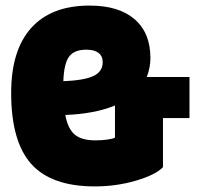

<svg xmlns="http://www.w3.org/2000/svg" viewBox="-20 -657 706 688"><path d="M564 -234V-58Q537 -30 466.5 -9.5Q396 11 320 11Q164 11 92 -69.5Q20 -150 20 -324Q20 -477 92 -557Q164 -637 301 -637Q406 -637 462.5 -588Q519 -539 519 -449Q519 -431 515.5 -414Q512 -397 506 -381H659V-234ZM348 -434Q348 -456 333 -467.5Q318 -479 289 -479Q246 -479 227.5 -454Q209 -429 207 -366Q281 -369 314.5 -384.5Q348 -400 348 -434ZM322 -154Q345 -154 365.5 -157Q386 -160 392 -164V-279Q356 -264 311 -255.5Q266 -247 214 -245Q223 -196 247.5 -175Q272 -154 322 -154Z"/></svg>

Font: Blinker ExtraBold
Style: Regular
Weight: 800
Designer: Juergen Huber
Foundry: supertype
Version: Version 1.017;hotconv 1.0.117;makeotfexe 2.5.65602